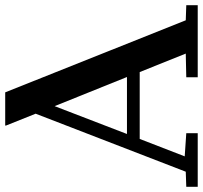

<svg xmlns="http://www.w3.org/2000/svg" viewBox="-41 -739 780 738"><g transform="rotate(-90 349.0 -370.0)"><path d="M363 -740 640 -46 698 -44V0H421V-44L512 -46L441 -223H184L117 -50L206 -44V0H0V-44L58 -46L281 -623L235 -738L236 -740ZM422 -272 310 -550 203 -272Z"/></g></svg>

Font: Minipax
Style: Bold
Weight: 500
Designer: Raphaël Ronot, Igor Stepanchenko (Cyrillic)
Foundry: steppetype
Version: Version 1.002